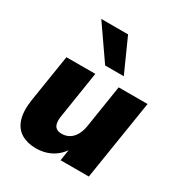

<svg xmlns="http://www.w3.org/2000/svg" viewBox="-180 -888 962 1025"><g transform="rotate(30 300.5 -375.5)"><path d="M189 11Q137 11 99.5 -11Q62 -33 46.5 -80Q31 -127 42 -201L88 -492H266L221 -204Q217 -179 220.5 -161Q224 -143 236 -134Q248 -125 270 -125Q296 -125 316.5 -137.5Q337 -150 350.5 -174Q364 -198 369 -231L410 -492H588L510 0H336L349 -86H357Q332 -39 288 -14Q244 11 189 11ZM289 -557 147 -762H312L404 -557Z"/></g></svg>

Font: Nunito Sans 12pt ExtraLight 12pt Black
Style: Italic
Weight: 900
Italic angle: -9°
Version: Version 3.101;gftools[0.9.27]